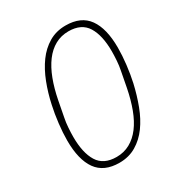

<svg xmlns="http://www.w3.org/2000/svg" viewBox="-172 -824 883 950"><g transform="rotate(-30 270.0 -349.0)"><path d="M235 12Q147 12 106 -45.5Q65 -103 65 -212Q65 -256 71 -307.5Q77 -359 87 -404Q100 -465 121.5 -520.5Q143 -576 173.5 -618Q204 -660 246 -685Q288 -710 342 -710Q430 -710 471 -652.5Q512 -595 512 -486Q512 -442 506 -390.5Q500 -339 490 -294Q476 -233 455 -177.5Q434 -122 403.5 -80Q373 -38 331 -13Q289 12 235 12ZM237 -20Q279 -20 313.5 -39Q348 -58 374.5 -93Q401 -128 420 -178.5Q439 -229 451 -291L468 -380Q473 -404 475 -433Q477 -462 477 -485Q477 -576 445.5 -627Q414 -678 340 -678Q298 -678 263.5 -659Q229 -640 202.5 -604.5Q176 -569 157 -519Q138 -469 126 -407L109 -318Q104 -294 102 -265Q100 -236 100 -213Q100 -122 131.5 -71Q163 -20 237 -20Z"/></g></svg>

Font: IBM Plex Sans Cond ExtLt
Style: Italic
Weight: 200
Width: 3
Italic angle: -11°
Designer: Mike Abbink, Paul van der Laan, Pieter van Rosmalen
Foundry: Bold Monday
Version: Version 1.3